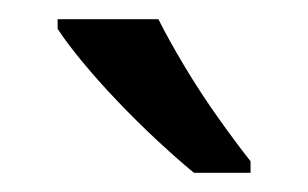

<svg xmlns="http://www.w3.org/2000/svg" viewBox="-20 -786 321 200"><path d="M145 -766Q156 -744 172.5 -716.5Q189 -689 207.5 -663Q226 -637 241 -618V-606H182Q165 -620 144 -639.5Q123 -659 102.5 -680.5Q82 -702 65.5 -722Q49 -742 40 -756V-766Z"/></svg>

Font: Noto Sans Sundanese
Style: Regular
Weight: 400
Designer: Monotype Design Team (Regular), Sérgio L. Martins (other weights)
Foundry: Monotype Imaging Inc.
Version: Version 2.003